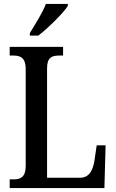

<svg xmlns="http://www.w3.org/2000/svg" viewBox="-20 -951 585 971"><path d="M131 -784V-771H174C226 -811 301 -886 323 -921V-931H212C195 -886 159 -830 131 -784ZM29 0H508L514 -216H469L458 -141C450 -88 431 -52 383 -52H218V-605C218 -659 240 -670 279 -670H299V-714H29V-670H48C83 -670 110 -659 110 -602V-111C110 -55 83 -44 51 -44H29Z"/></svg>

Font: Noto Serif Georgian Condensed Medium
Style: Regular
Weight: 500
Width: 3
Designer: Monotype Design Team, Akaki Razmadze
Foundry: Google LLC
Version: Version 2.003